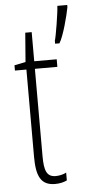

<svg xmlns="http://www.w3.org/2000/svg" viewBox="-55 -792 380 834"><g transform="rotate(-5 135.5 -375.0)"><path d="M271 -750V-760H228C227 -732 210 -627 204 -610V-597H223C242 -628 264 -713 271 -750ZM157 -24C117 -24 107 -53 107 -115V-496H205V-529H107V-656H79L69 -529L20 -519V-496H70V-116C70 -33 88 10 151 10C172 10 188 6 203 -1V-35C192 -29 174 -24 157 -24Z"/></g></svg>

Font: Noto Sans Lao UI ExtCond ExtLt
Style: Regular
Weight: 200
Width: 2
Designer: Monotype Design Team
Foundry: Monotype Imaging Inc.
Version: Version 2.000